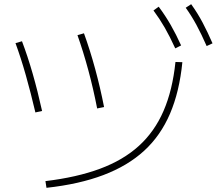

<svg xmlns="http://www.w3.org/2000/svg" viewBox="-20 -875 1040 917"><path d="M197 -10Q347 -28 457.5 -69Q568 -110 643 -178Q718 -246 761 -345Q804 -444 818 -579L851 -578Q837 -437 792 -332Q747 -227 668.5 -155Q590 -83 474 -39Q358 5 202 22ZM149 -338Q127 -432 103.5 -515Q80 -598 54 -669L85 -678Q112 -607 136 -523.5Q160 -440 181 -345ZM444 -357Q426 -450 402 -539Q378 -628 350 -707L381 -716Q410 -636 434.5 -546Q459 -456 477 -364ZM817 -644Q791 -701 766.5 -743.5Q742 -786 713 -825L738 -843Q770 -800 795.5 -755.5Q821 -711 845 -658ZM967 -655Q942 -712 918.5 -755.5Q895 -799 867 -838L893 -855Q924 -812 948 -766.5Q972 -721 995 -668Z"/></svg>

Font: M PLUS 1 Code ExtraLight
Style: Regular
Weight: 250
Designer: Coji Morishita
Foundry: UNDERFOREST DESIGN
Version: Version 1.002